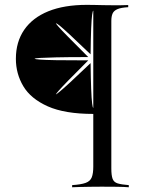

<svg xmlns="http://www.w3.org/2000/svg" viewBox="-20 -592 591 798"><path d="M279.8 186.3V177.4Q316.9 175 335.9 168.1Q354.8 161.3 361.3 145.2Q367.7 129 367.7 100.8V-118.5Q249.2 -118.5 178.6 -150Q108.1 -181.5 77 -233.5Q46 -285.5 46 -347.6Q46 -417.7 80.6 -468.1Q115.3 -518.5 181 -545.2Q246.8 -571.8 341.1 -571.8Q356.5 -571.8 374.2 -571.4Q391.9 -571 410.1 -570.6Q428.2 -570.2 446.4 -570.2Q464.5 -570.2 481.5 -570.2Q498.4 -570.2 512.9 -571V-562.1Q483.1 -560.5 468.1 -554Q453.2 -547.6 448 -535.9Q442.7 -524.2 442.7 -504.8V108.1Q442.7 137.1 448 151.2Q453.2 165.3 469 170.2Q484.7 175 515.3 177.4V186.3Q496 184.7 466.5 184.3Q437.1 183.9 402.4 183.9Q378.2 183.9 355.2 184.3Q332.3 184.7 312.5 185.1Q292.7 185.5 279.8 186.3ZM367.7 -143.5V-547.6Q365.3 -547.6 362.9 -530.2Q360.5 -512.9 358.9 -473.4Q357.3 -433.9 356.5 -366.1Q301.6 -418.5 271.8 -446.4Q241.9 -474.2 229 -484.7Q216.1 -495.2 212.1 -495.2Q213.7 -491.9 224.2 -479.8Q234.7 -467.7 263.7 -438.3Q292.7 -408.9 346.8 -354.8Q261.3 -354.8 213.7 -353.6Q166.1 -352.4 146 -351.2Q125.8 -350 123.4 -347.6Q125.8 -346 146 -344.4Q166.1 -342.7 213.7 -341.9Q261.3 -341.1 346.8 -341.1Q291.9 -286.3 263.3 -256.9Q234.7 -227.4 223.8 -214.9Q212.9 -202.4 212.1 -199.2Q215.3 -200.8 227.8 -210.9Q240.3 -221 270.6 -248.8Q300.8 -276.6 356.5 -329.8Q357.3 -262.9 358.9 -222.2Q360.5 -181.5 362.9 -162.5Q365.3 -143.5 367.7 -143.5Z"/></svg>

Font: Playfair 144pt SemiCondensed Light
Style: Regular
Weight: 300
Width: 4
Designer: Claus Eggers Sørensen
Foundry: Claus Eggers Sørensen
Version: Version 2.203